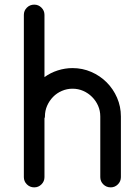

<svg xmlns="http://www.w3.org/2000/svg" viewBox="-20 -794 603 829"><path d="M458 15Q439 15 426 2Q413 -11 413 -29V-291Q413 -316 403.5 -337.5Q394 -359 377.5 -375.5Q361 -392 339.5 -401.5Q318 -411 293 -411Q269 -411 247 -401.5Q225 -392 209 -375.5Q193 -359 183.5 -337.5Q174 -316 174 -291Q174 -287 172 -283V-29Q172 -11 159 2Q146 15 128 15Q109 15 96 2Q83 -11 83 -29V-730Q83 -748 96 -761Q109 -774 128 -774Q146 -774 159 -761Q172 -748 172 -730V-461Q198 -480 229.5 -490Q261 -500 293 -500Q336 -500 374 -483.5Q412 -467 440.5 -438.5Q469 -410 485.5 -372Q502 -334 502 -291V-29Q502 -11 489 2Q476 15 458 15Z"/></svg>

Font: Hanken
Style: Book
Weight: 400
Designer: Alfredo Marco Pradil
Foundry: Hanken Design Co.
Version: Version 2.06 2014